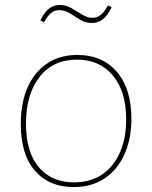

<svg xmlns="http://www.w3.org/2000/svg" viewBox="-20 -750 614 776"><path d="M293 -528Q393 -528 452 -460Q511 -392 511 -270Q511 -188 483 -126Q455 -64 403 -29Q351 6 277 6Q179 6 121.5 -59.5Q64 -125 64 -249Q64 -334 91.5 -396.5Q119 -459 170.5 -493.5Q222 -528 293 -528ZM291 -509Q194 -509 139.5 -438.5Q85 -368 85 -251Q85 -136 136.5 -74.5Q188 -13 279 -13Q346 -13 393 -45Q440 -77 465 -134.5Q490 -192 490 -267Q490 -380 436.5 -444.5Q383 -509 291 -509ZM352 -657Q326 -657 304.5 -670Q283 -683 262.5 -696Q242 -709 219 -709Q201 -709 186.5 -697.5Q172 -686 158 -660L143 -667Q159 -701 178.5 -715.5Q198 -730 221 -730Q247 -730 269 -717Q291 -704 312 -691Q333 -678 354 -678Q372 -678 387 -689.5Q402 -701 416 -728L431 -721Q415 -687 395.5 -672Q376 -657 352 -657Z"/></svg>

Font: Bitter Thin Thin
Style: Regular
Weight: 250
Version: Version 2.002